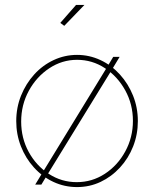

<svg xmlns="http://www.w3.org/2000/svg" viewBox="-20 -750 626 780"><path d="M293 10Q242 10 197 -11Q152 -32 118 -69.5Q84 -107 65 -155.5Q46 -204 46 -258Q46 -313 65.5 -361.5Q85 -410 119 -447.5Q153 -485 198 -506Q243 -527 293 -527Q343 -527 388 -506Q433 -485 467 -447.5Q501 -410 520.5 -361.5Q540 -313 540 -258Q540 -204 521 -155.5Q502 -107 467.5 -69.5Q433 -32 388.5 -11Q344 10 293 10ZM292 -10Q354 -10 406 -44Q458 -78 489 -135Q520 -192 520 -259Q520 -326 489 -382.5Q458 -439 406.5 -473Q355 -507 293 -507Q232 -507 180 -472.5Q128 -438 97 -381Q66 -324 66 -256Q66 -189 96.5 -133Q127 -77 178.5 -43.5Q230 -10 292 -10ZM123 0 154 -51 171 -38 148 0ZM171 -38 154 -51 416 -479 434 -466ZM434 -466 416 -479 440 -519H466ZM241 -645 225 -657 289 -730H323Z"/></svg>

Font: Raleway Thin Thin
Style: Regular
Weight: 250
Version: Version 4.026